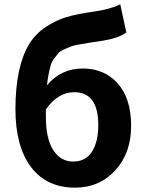

<svg xmlns="http://www.w3.org/2000/svg" viewBox="-20 -849 671 883"><path d="M191 -313Q191 -211 225 -158.5Q259 -106 316.5 -106Q374 -106 403 -151.5Q432 -197 432 -274Q432 -425 321 -425Q247 -425 191 -346ZM325 14Q194 14 122.5 -81Q51 -176 51 -347Q51 -541 114 -646Q143 -693 190 -724.5Q237 -756 286 -770.5Q335 -785 410.5 -795.5Q486 -806 533 -829L561 -700Q526 -672 435 -659Q325 -643 308 -636Q291 -629 273 -621Q255 -613 247.5 -603.5Q240 -594 229 -580Q218 -566 213 -548Q201 -504 196 -457Q261 -534 360.5 -534Q460 -534 521.5 -465Q583 -396 583 -270.5Q583 -145 510 -65.5Q437 14 325 14Z"/></svg>

Font: Swei Fan Sans CJK TC
Style: Bold
Weight: 700
Version: Version 2.130